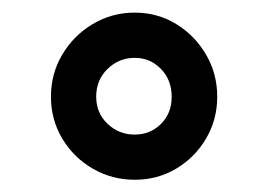

<svg xmlns="http://www.w3.org/2000/svg" viewBox="-20 -741 434 309"><path d="M62 -585.4Q62 -622.6 80.3 -653.3Q98.6 -684.1 129.4 -702.4Q160.2 -720.7 196.8 -720.7Q233.4 -720.7 263.4 -702.4Q293.5 -684.1 311.5 -653.3Q329.6 -622.6 329.6 -585.4Q329.6 -548.3 311.5 -517.8Q293.5 -487.3 263.4 -469.5Q233.4 -451.7 196.8 -451.7Q160.2 -451.7 129.4 -469.5Q98.6 -487.3 80.3 -517.8Q62 -548.3 62 -585.4ZM134.8 -585.4Q134.8 -559.1 153.1 -541.7Q171.4 -524.4 196.8 -524.4Q221.7 -524.4 239 -541.5Q256.3 -558.6 256.3 -585.4Q256.3 -612.3 239 -630.1Q221.7 -647.9 196.8 -647.9Q171.4 -647.9 153.1 -630.1Q134.8 -612.3 134.8 -585.4Z"/></svg>

Font: Vazirmatn RD ExtraBold
Style: Regular
Weight: 800
Designer: Saber Rastikerdar
Foundry: Saber Rastikerdar
Version: Version 32.102